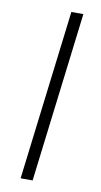

<svg xmlns="http://www.w3.org/2000/svg" viewBox="-83 -747 414 787"><g transform="rotate(10 124.0 -354.0)"><path d="M112 0H62L148.5 -707.5H198.5Z"/></g></svg>

Font: Lato Light
Style: Italic
Weight: 300
Italic angle: -7°
Designer: Lukasz Dziedzic
Foundry: tyPoland Lukasz Dziedzic
Version: Version 2.007; 2014-02-27